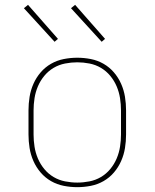

<svg xmlns="http://www.w3.org/2000/svg" viewBox="-20 -767 640 795"><path d="M300 8Q272 8 244 2.5Q216 -3 191.5 -17Q167 -31 148.5 -52.5Q130 -74 118.5 -100Q107 -126 102.5 -154Q98 -182 98 -210V-310Q98 -338 102.5 -366Q107 -394 118.5 -420Q130 -446 148.5 -467.5Q167 -489 191.5 -503Q216 -517 244 -522.5Q272 -528 300 -528Q328 -528 356 -522.5Q384 -517 408.5 -503Q433 -489 451.5 -467.5Q470 -446 481.5 -420Q493 -394 497.5 -366Q502 -338 502 -310V-210Q502 -182 497.5 -154Q493 -126 481.5 -100Q470 -74 451.5 -52.5Q433 -31 408.5 -17Q384 -3 356 2.5Q328 8 300 8ZM300 -11Q325 -11 350.5 -16Q376 -21 398 -34Q420 -47 436.5 -67Q453 -87 463 -110.5Q473 -134 477 -159.5Q481 -185 481 -210V-310Q481 -335 477 -360.5Q473 -386 463 -409.5Q453 -433 436.5 -453Q420 -473 398 -486Q376 -499 350.5 -504Q325 -509 300 -509Q275 -509 249.5 -504Q224 -499 202 -486Q180 -473 163.5 -453Q147 -433 137 -409.5Q127 -386 123 -360.5Q119 -335 119 -310V-210Q119 -185 123 -159.5Q127 -134 137 -110.5Q147 -87 163.5 -67Q180 -47 202 -34Q224 -21 249.5 -16Q275 -11 300 -11ZM401 -594 274 -733 291 -747 415 -606ZM206 -594 79 -733 96 -747 220 -606Z"/></svg>

Font: Iosevka Etoile Thin
Style: Regular
Weight: 100
Designer: Belleve Invis
Foundry: Belleve Invis
Version: Version 22.1.2; ttfautohint (v1.8.4)